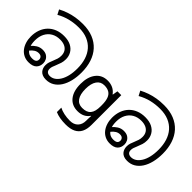

<svg xmlns="http://www.w3.org/2000/svg" viewBox="-65 -1537 2478 2478"><g transform="rotate(45 1174.5 -298.0)"><path d="M566 11Q530 11 504 0.5Q478 -10 462 -28.5Q446 -47 438.5 -70Q431 -93 431 -117Q431 -149 439.5 -175Q448 -201 462 -234Q474 -262 482.5 -289Q491 -316 491 -349Q491 -393 472 -423.5Q453 -454 417.5 -470Q382 -486 332 -486Q265 -486 215 -457Q165 -428 137 -374.5Q109 -321 109 -247Q109 -215 114 -185Q119 -155 132 -129Q148 -96 176 -76.5Q204 -57 249 -57Q277 -57 293 -64Q309 -71 316 -83.5Q323 -96 323 -113Q323 -135 308 -151Q293 -167 261 -167Q230 -167 202.5 -150.5Q175 -134 147 -99L114 -152Q141 -185 179.5 -209.5Q218 -234 267 -234Q311 -234 339 -217Q367 -200 381 -173Q395 -146 395 -116Q395 -58 359.5 -23.5Q324 11 250 11Q200 11 160 -9Q120 -29 92.5 -64.5Q65 -100 50.5 -146.5Q36 -193 36 -246Q36 -315 57 -372Q78 -429 117.5 -470Q157 -511 212.5 -533Q268 -555 336 -555Q412 -555 462.5 -529Q513 -503 539 -458.5Q565 -414 565 -359Q565 -318 554.5 -284.5Q544 -251 528 -213Q516 -185 509 -164Q502 -143 502 -122Q502 -90 520 -74Q538 -58 569 -58Q607 -58 640 -79.5Q673 -101 699 -142Q725 -183 739.5 -242.5Q754 -302 754 -379Q754 -466 731.5 -537Q709 -608 664 -659Q619 -710 552 -738Q485 -766 396 -766Q311 -766 233 -747Q155 -728 81 -686L47 -751Q98 -778 153 -797Q208 -816 269 -826Q330 -836 398 -836Q504 -836 584.5 -803.5Q665 -771 719.5 -711Q774 -651 801.5 -567Q829 -483 829 -381Q829 -296 811.5 -224Q794 -152 760 -99.5Q726 -47 677.5 -18Q629 11 566 11Z M1142 -546Q1195 -546 1237.5 -526Q1280 -506 1310 -465H1315L1327 -536H1397V9Q1397 85 1371 136.5Q1345 188 1292 214Q1239 240 1157 240Q1099 240 1050.5 231.5Q1002 223 964 206V125Q1002 145 1053 156Q1104 167 1162 167Q1231 167 1270.5 126.5Q1310 86 1310 16V-5Q1310 -17 1311 -39.5Q1312 -62 1313 -71H1309Q1281 -30 1239.5 -10Q1198 10 1143 10Q1039 10 980.5 -63Q922 -136 922 -267Q922 -395 980.5 -470.5Q1039 -546 1142 -546ZM1154 -472Q1087 -472 1050 -418.5Q1013 -365 1013 -266Q1013 -167 1049.5 -114.5Q1086 -62 1156 -62Q1197 -62 1226 -72.5Q1255 -83 1274 -105.5Q1293 -128 1302 -163Q1311 -198 1311 -246V-267Q1311 -340 1294.5 -385Q1278 -430 1243 -451Q1208 -472 1154 -472Z M2048 11Q2012 11 1986 0.5Q1960 -10 1944 -28.5Q1928 -47 1920.5 -70Q1913 -93 1913 -117Q1913 -149 1921.5 -175Q1930 -201 1944 -234Q1956 -262 1964.5 -289Q1973 -316 1973 -349Q1973 -393 1954 -423.5Q1935 -454 1899.5 -470Q1864 -486 1814 -486Q1747 -486 1697 -457Q1647 -428 1619 -374.5Q1591 -321 1591 -247Q1591 -215 1596 -185Q1601 -155 1614 -129Q1630 -96 1658 -76.5Q1686 -57 1731 -57Q1759 -57 1775 -64Q1791 -71 1798 -83.5Q1805 -96 1805 -113Q1805 -135 1790 -151Q1775 -167 1743 -167Q1712 -167 1684.5 -150.5Q1657 -134 1629 -99L1596 -152Q1623 -185 1661.5 -209.5Q1700 -234 1749 -234Q1793 -234 1821 -217Q1849 -200 1863 -173Q1877 -146 1877 -116Q1877 -58 1841.5 -23.5Q1806 11 1732 11Q1682 11 1642 -9Q1602 -29 1574.5 -64.5Q1547 -100 1532.5 -146.5Q1518 -193 1518 -246Q1518 -315 1539 -372Q1560 -429 1599.5 -470Q1639 -511 1694.5 -533Q1750 -555 1818 -555Q1894 -555 1944.5 -529Q1995 -503 2021 -458.5Q2047 -414 2047 -359Q2047 -318 2036.5 -284.5Q2026 -251 2010 -213Q1998 -185 1991 -164Q1984 -143 1984 -122Q1984 -90 2002 -74Q2020 -58 2051 -58Q2089 -58 2122 -79.5Q2155 -101 2181 -142Q2207 -183 2221.5 -242.5Q2236 -302 2236 -379Q2236 -466 2213.5 -537Q2191 -608 2146 -659Q2101 -710 2034 -738Q1967 -766 1878 -766Q1793 -766 1715 -747Q1637 -728 1563 -686L1529 -751Q1580 -778 1635 -797Q1690 -816 1751 -826Q1812 -836 1880 -836Q1986 -836 2066.5 -803.5Q2147 -771 2201.5 -711Q2256 -651 2283.5 -567Q2311 -483 2311 -381Q2311 -296 2293.5 -224Q2276 -152 2242 -99.5Q2208 -47 2159.5 -18Q2111 11 2048 11Z"/></g></svg>

Font: sinhala115
Style: Regular
Weight: 400
Designer: Jelle Bosma - Monotype Design Team
Foundry: Monotype Imaging Inc.
Version: Version 2.006